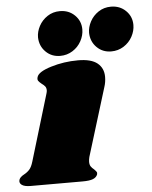

<svg xmlns="http://www.w3.org/2000/svg" viewBox="-94 -794 663 839"><g transform="rotate(-5 237.0 -375.0)"><path d="M372 -447Q372 -424 365 -403L273 -104Q270 -92 270 -83Q270 -70 275 -62.5Q280 -55 289 -48Q296 -41 299 -36.5Q302 -32 300 -25Q295 -12 280 -6Q265 0 234 0H6Q-20 0 -32 -8.5Q-44 -17 -40 -31Q-36 -43 -19 -52Q-4 -60 6 -71Q16 -82 23 -106L110 -395Q113 -404 113 -410Q113 -421 108 -427.5Q103 -434 93 -441Q83 -449 79 -455Q75 -461 78 -471Q84 -494 141 -511.5Q198 -529 260 -529Q318 -529 345 -507Q372 -485 372 -447ZM291 -662Q291 -636 277.5 -611Q264 -586 239.5 -570.5Q215 -555 185 -555Q147 -555 121.5 -580.5Q96 -606 95 -644Q95 -669 108 -693.5Q121 -718 145 -734Q169 -750 200 -750Q239 -750 265 -724.5Q291 -699 291 -662ZM515 -662Q515 -636 501.5 -611Q488 -586 463.5 -570.5Q439 -555 409 -555Q371 -555 345.5 -580.5Q320 -606 319 -644Q319 -669 332 -693.5Q345 -718 369 -734Q393 -750 424 -750Q463 -750 489 -724.5Q515 -699 515 -662Z"/></g></svg>

Font: Shrikhand
Style: Regular
Weight: 400
Italic angle: -14°
Version: Version 1.000;PS 1.000;hotconv 1.0.88;makeotf.lib2.5.647800